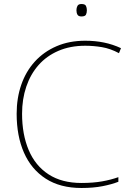

<svg xmlns="http://www.w3.org/2000/svg" viewBox="-20 -927 654 957"><path d="M405 -699Q330 -699 271 -673.5Q212 -648 172 -602.5Q132 -557 111 -495Q90 -433 90 -360Q90 -257 123 -179Q156 -101 222 -58Q288 -15 386 -15Q444 -15 489 -23Q534 -31 570 -44V-21Q537 -8 491 1Q445 10 386 10Q280 10 208 -36.5Q136 -83 99.5 -166Q63 -249 63 -360Q63 -438 86 -504.5Q109 -571 153.5 -620Q198 -669 261.5 -696.5Q325 -724 405 -724Q454 -724 498 -715Q542 -706 583 -687L573 -662Q530 -685 488 -692Q446 -699 405 -699ZM386 -907Q404 -907 408.5 -897.5Q413 -888 413 -876Q413 -863 408.5 -854Q404 -845 386 -845Q371 -845 366 -854Q361 -863 361 -876Q361 -888 366 -897.5Q371 -907 386 -907Z"/></svg>

Font: Noto Sans Armenian Thin
Style: Regular
Weight: 250
Version: Version 2.007